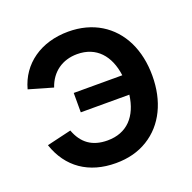

<svg xmlns="http://www.w3.org/2000/svg" viewBox="-106 -661 781 782"><g transform="rotate(-20 284.5 -270.0)"><path d="M268.5 15C322 15 368 3 407.5 -21.5C486 -69.5 529 -159 529 -269.5C529 -325 518.5 -374.5 497.5 -418C455 -504 374 -555 268 -555C148.5 -555 59.5 -491.5 32.5 -390.5L136.5 -360.5C157 -422 207 -456.5 270.5 -456.5C354 -456.5 403 -400 414.5 -312.5H204V-228.5H414.5C402.5 -138 352.5 -83.5 268 -83.5C202 -83.5 160.5 -114 138.5 -173.5L32.5 -148.5C68 -42.5 152 15 268.5 15Z"/></g></svg>

Font: Vela Sans SemBd
Style: Regular
Weight: 600
Designer: Principal design: Mikhail Sharanda - project Manrope.
Design modification: Ravid Balaliev
Foundry: Mikhail Sharanda
Version: Version 1.001